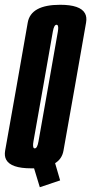

<svg xmlns="http://www.w3.org/2000/svg" viewBox="-51 -700 381 803"><path d="M115.5 83 91.5 4Q86 4 79.5 4Q-5.5 4 -25 -32Q-33.5 -47.5 -29.5 -70Q-16.5 -144 18 -337.5Q52 -531 65 -605.5Q78 -680 200.5 -680Q285 -680 304.5 -644Q313 -628.5 309 -605.5Q296 -531 262 -337.5Q227.5 -144 214.5 -70Q208.5 -35.5 179.5 -17.5L200.5 54.5ZM94.5 -79.5Q105 -79.5 110 -108.8Q115 -138 150.5 -337.5Q186 -540 191 -568Q195 -592 188.5 -595.5Q187 -596.5 185.5 -596.5Q175 -596.5 170 -568.2Q165 -540 129.5 -337.5Q94 -138 89 -109Q84.5 -84 91.5 -80Q93 -79.5 94.5 -79.5Z"/></svg>

Font: Anybody UltraCondensed SemiBold
Style: Italic
Weight: 600
Width: 1
Italic angle: -10°
Designer: Tyler Finck
Foundry: Etcetera Type Company
Version: Version 1.010; ttfautohint (v1.8.3) -l 8 -r 50 -G 200 -x 14 